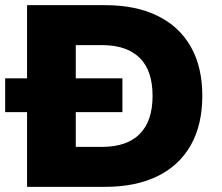

<svg xmlns="http://www.w3.org/2000/svg" viewBox="-29 -725 861 745"><path d="M76 0V-705H379Q498 -705 582.5 -663.5Q667 -622 711.5 -543.5Q756 -465 756 -353Q756 -241 711.5 -162Q667 -83 582.5 -41.5Q498 0 379 0ZM265 -155H366Q463 -155 513 -205Q563 -255 563 -353Q563 -452 512.5 -501Q462 -550 366 -550H265ZM-9 -290V-421H446V-290Z"/></svg>

Font: Nunito Sans 9pt Black
Style: Regular
Weight: 900
Version: Version 3.101;gftools[0.9.27]